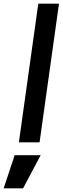

<svg xmlns="http://www.w3.org/2000/svg" viewBox="-74 -777 342 1048"><path d="M29 0H142L248 -757H135ZM-54 251H52L148 70H6Z"/></svg>

Font: Mluvka SemiBold
Style: Italic
Weight: 600
Italic angle: -8°
Designer: Modified by Jiří Krblich, Original typeface by Gumpita Rahayu
Foundry: Gumpita Rahayu & Jiří Krblich
Version: Version 2.000;Glyphs 3.1.1 (3134)